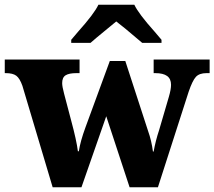

<svg xmlns="http://www.w3.org/2000/svg" viewBox="-25 -786 900 806"><path d="M69 -426Q58 -457 43.5 -468Q29 -479 -1 -479H-5V-536H309V-479H296Q265 -479 250.5 -470Q236 -461 236 -437Q236 -423 244 -393L274 -279Q296 -198 302 -151H306Q312 -192 334 -252L436 -530H501L597 -235Q611 -196 617 -150H620Q628 -195 643 -240L684 -380Q693 -411 693 -430Q693 -455 676.5 -467Q660 -479 627 -479H620V-536H855V-479H842Q812 -479 797.5 -463.5Q783 -448 767 -401L638 0H519L421 -298L317 0H196ZM274 -619 302 -652Q371 -729 388 -766H539Q556 -729 625 -652L653 -619V-606H572L502 -665Q491 -673 463 -696L429 -668Q369 -619 355 -606H274Z"/></svg>

Font: Noto Serif ExtraBold
Style: Regular
Weight: 800
Designer: Monotype Design Team
Foundry: Monotype Imaging Inc.
Version: Version 1.001